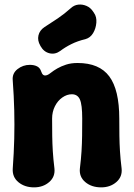

<svg xmlns="http://www.w3.org/2000/svg" viewBox="-20 -790 580 829"><path d="M35 -443Q32 -473 55.5 -491.5Q79 -510 109 -510Q127 -510 140 -503.5Q153 -497 158 -481Q161 -471 167 -466.5Q173 -462 184 -466Q190 -468 200.5 -476.5Q211 -485 227.5 -494.5Q244 -504 265.5 -511Q287 -518 315 -518Q409 -518 452 -460Q495 -402 495 -278Q495 -236 495.5 -203Q496 -170 498 -137Q500 -104 505 -63Q509 -27 482.5 -4Q456 19 417 19Q375 19 348 -4Q321 -27 325 -63Q330 -104 332 -137Q334 -170 334.5 -203Q335 -236 335 -278Q335 -338 325 -360.5Q315 -383 290 -383Q269 -383 249 -369Q229 -355 217 -331Q205 -307 205 -278Q205 -236 205.5 -203Q206 -170 208 -137Q210 -104 215 -63Q219 -27 192.5 -4Q166 19 127 19Q87 19 60 -3Q33 -25 35 -61Q40 -130 41.5 -191Q43 -252 41.5 -313.5Q40 -375 35 -443ZM240 -570Q218 -554 193.5 -560Q169 -566 155 -591L154 -593Q141 -615 146 -637Q151 -659 172 -673Q202 -692 230 -711Q258 -730 286 -755Q300 -768 318 -770Q336 -772 353.5 -764.5Q371 -757 382 -740L386 -734Q398 -717 396 -692Q394 -667 382 -647Q370 -627 349 -621Q315 -613 288 -599.5Q261 -586 240 -570Z"/></svg>

Font: Winky Sans
Style: Bold
Weight: 700
Designer: Simon Atzbach
Foundry: typofactur
Version: Version 1.205